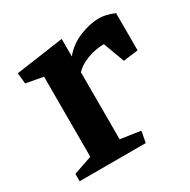

<svg xmlns="http://www.w3.org/2000/svg" viewBox="-128 -664 780 787"><g transform="rotate(-30 262.5 -271.0)"><path d="M39 -459 34 -510 260 -542V-459Q294 -500 343 -519.5Q392 -539 433 -539Q467 -539 506 -522V-346L436 -337L399 -437Q359 -437 319.5 -422Q280 -407 260 -384V-67L355 -53L345 0H32V-35L120 -65V-444Z"/></g></svg>

Font: Brawler
Style: Bold
Weight: 700
Designer: Oleg Frolov, Haley Fiege
Foundry: Oleg Frolov, Haley Fiege
Version: Version 1.101; ttfautohint (v1.8.3)